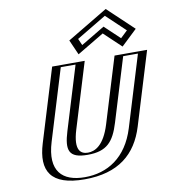

<svg xmlns="http://www.w3.org/2000/svg" viewBox="-118 -1266 1228 1382"><g transform="rotate(-10 496.0 -575.5)"><path d="M778.7 -825H966.7L804.1 -293C741.7 -89 597.9 15 387.9 15C177.9 15 97.7 -89 160.1 -293L322.7 -825H510.7L364.9 -348C322.7 -210 352.5 -170 444.5 -170C536.5 -170 590.7 -210 632.9 -348ZM474.2 -990 514.4 -899 701.6 -1011 820.4 -899 916.2 -990 744.7 -1152ZM789.1 -810H947.1L789.1 -293C729.1 -96.8 596 0 392.5 0C189 0 115.1 -96.8 175.1 -293L333.1 -810H491.1L349.9 -348C306.5 -205.9 339.2 -155 439.9 -155C540.5 -155 604.5 -205.9 647.9 -348ZM494.3 -986.9 739 -1133.4 894.1 -986.9 823.6 -919.9 707.3 -1029.6 523.9 -919.9ZM789.1 -810 647.9 -348C604.5 -205.9 540.5 -155 439.9 -155C339.2 -155 306.5 -205.9 349.9 -348L491.1 -810H333.1L175.1 -293C115.1 -96.8 189 0 392.5 0C596 0 729.1 -96.8 789.1 -293L947.1 -810ZM494.3 -986.9 523.9 -919.9 707.3 -1029.6 823.6 -919.9 894.1 -986.9 739 -1133.4ZM778.7 -825 632.9 -348C590.8 -210.2 536.1 -170 444.5 -170C352.8 -170 322.8 -210.2 364.9 -348L510.7 -825H322.7L160.1 -293C97.7 -89.1 178 15 387.9 15C597.8 15 741.7 -89.1 804.1 -293L966.7 -825ZM474.2 -990 744.7 -1152 916.2 -990 820.4 -899 701.6 -1011 514.4 -899ZM814.1 -810H922.1L764.1 -293C700.8 -85.9 556.6 0 392.5 0C228.4 0 136.8 -85.9 200.1 -293L358.1 -810H466.1L324.9 -348C284.4 -215.4 299.5 -155 439.9 -155C580.3 -155 632.4 -215.4 672.9 -348ZM516.4 -988.4 734.6 -1119.1 872.9 -988.4 821.9 -939.9 711.7 -1043.9 537.8 -939.9ZM753.7 -825 607.9 -348C562.8 -200.5 495.4 -170 444.5 -170C393.5 -170 344.8 -200.5 389.9 -348L535.7 -825H297.7L135.1 -293C76 -99.9 139 15 387.9 15C636.9 15 770 -99.9 829.1 -293L991.7 -825ZM452 -988.5 500.4 -879 697.2 -996.7 822.1 -879 937.4 -988.5 749.1 -1166.3Z"/></g></svg>

Font: Hussar Outliner
Style: Obl
Weight: 700
Foundry: Cannot Into Space Fonts
Version: Version 0.92